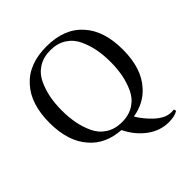

<svg xmlns="http://www.w3.org/2000/svg" viewBox="-235 -873 1232 1232"><g transform="rotate(-45 381.0 -257.0)"><path d="M133 -610Q219 -707 381 -707Q543 -707 629 -610Q714 -517 714 -346Q714 -175 629 -82Q564 -9 460 8Q480 44 518 85Q586 159 648 159Q664 159 674 158L677 174Q646 193 593 193Q515 193 448.5 144Q382 95 342 13Q208 4 133 -82Q48 -176 48 -346Q48 -516 133 -610ZM170 -460Q160 -407 160 -346Q160 -285 170 -232Q180 -179 203 -129Q226 -79 271.5 -49.5Q317 -20 381 -20Q445 -20 490.5 -49.5Q536 -79 559 -129Q582 -179 592 -232Q602 -285 602 -346Q602 -407 592 -460Q582 -513 559 -563Q536 -613 490.5 -642.5Q445 -672 381 -672Q317 -672 271.5 -642.5Q226 -613 203 -563Q180 -513 170 -460Z"/></g></svg>

Font: Linguistics Pro
Style: Regular
Weight: 400
Designer: Stefan Peev, Context Ltd
Foundry: Stefan Peev, Context Ltd
Version: Version 001.000